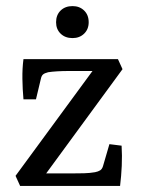

<svg xmlns="http://www.w3.org/2000/svg" viewBox="-20 -610 463 630"><path d="M293 -390 300 -377H203Q186 -377 168.5 -376Q151 -375 138 -373Q126 -370 121 -365.5Q116 -361 114 -351L98 -284H57Q54 -317 53.5 -351.5Q53 -386 57 -416H367L382 -383L122 -28L115 -41H216Q237 -41 256 -41.5Q275 -42 292 -45Q302 -47 308.5 -51Q315 -55 318 -65L339 -137L379 -132Q381 -100 379.5 -66Q378 -32 374 0H46L31 -33ZM271 -537Q271 -514 256 -499.5Q241 -485 218 -485Q194 -485 179 -499.5Q164 -514 164 -537Q164 -561 179 -575.5Q194 -590 218 -590Q241 -590 256 -575.5Q271 -561 271 -537Z"/></svg>

Font: Yrsa
Style: Regular
Weight: 400
Designer: Anna Giedrys (Yrsa+Rasa design), David Brezina (Yrsa art-direction, Rasa art-direction, design)
Foundry: Rosetta Type Foundry
Version: Version 2.004